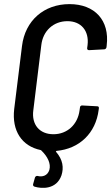

<svg xmlns="http://www.w3.org/2000/svg" viewBox="-20 -728 541 934"><path d="M498 -498 499 -507C514 -629 441 -708 318 -708C194 -708 102 -628 87 -504L49 -197C37 -92 86 -17 178 2C179 3 181 3 182 5C211 33 229 68 220 99C211 127 186 134 163 128C157 127 152 130 150 136L141 168C140 174 142 178 148 180C184 191 255 194 279 125C291 88 286 49 253 11C251 9 252 7 255 6C366 -4 446 -80 460 -194L461 -201C462 -207 459 -211 453 -211L379 -215C374 -215 369 -211 369 -205L367 -191C358 -122 307 -75 240 -75C172 -75 133 -122 142 -191L181 -509C189 -578 240 -625 308 -625C375 -625 414 -578 406 -509L404 -494C403 -488 407 -484 413 -484L487 -488C493 -488 497 -493 498 -498Z"/></svg>

Font: Barlow Semi Condensed Medium
Style: Italic
Weight: 500
Width: 4
Italic angle: -7°
Designer: Jeremy Tribby
Foundry: Tribby Type
Version: Version 1.422;hotconv 1.0.109;makeotfexe 2.5.65596